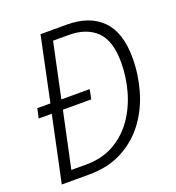

<svg xmlns="http://www.w3.org/2000/svg" viewBox="-130 -818 847 923"><g transform="rotate(-20 293.5 -357.0)"><path d="M29 0 100 -336H33L44 -385H111L180 -714H315Q430 -714 493.5 -650.5Q557 -587 557 -456Q557 -373 534 -291.5Q511 -210 463 -144.5Q415 -79 341.5 -39.5Q268 0 168 0ZM172 -50Q254 -50 315.5 -85Q377 -120 417.5 -178.5Q458 -237 478 -309Q498 -381 498 -455Q498 -565 447.5 -614.5Q397 -664 306 -664H226L167 -385H312L302 -336H157L96 -50Z"/></g></svg>

Font: Noto Sans SemiCondensed Light
Style: Italic
Weight: 300
Width: 4
Italic angle: -12°
Designer: Monotype Design Team
Foundry: Monotype Imaging Inc.
Version: Version 2.013; ttfautohint (v1.8.4.7-5d5b)